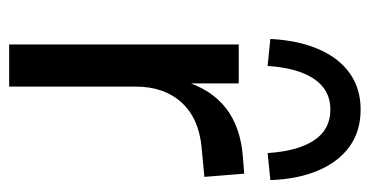

<svg xmlns="http://www.w3.org/2000/svg" viewBox="-214 -593 807 419"><g transform="rotate(90 189.5 -383.5)"><path d="M77 0V-501H162V-382H157Q175 -441 216 -473Q257 -505 322 -510L359 -513L366 -426L302 -420Q238 -414 203.5 -376Q169 -338 169 -276V0ZM124 -564 65 -570Q68 -630 87 -674.5Q106 -719 139.5 -743Q173 -767 219 -767Q266 -767 299.5 -743Q333 -719 352 -674.5Q371 -630 373 -570L314 -564Q310 -629 286.5 -665Q263 -701 219 -701Q176 -701 152 -665Q128 -629 124 -564Z"/></g></svg>

Font: Nunitoga
Style: Medium
Weight: 500
Designer: Vernon Adams
Foundry: Vernon Adams
Version: Version 1.0